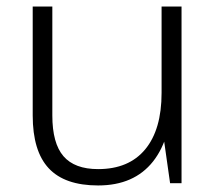

<svg xmlns="http://www.w3.org/2000/svg" viewBox="-20 -560 665 587"><path d="M140 -207Q140 -122 174 -82.5Q208 -43 280 -43Q374 -43 424 -103.5Q474 -164 474 -276L506 -341V-276Q506 -140 448 -66.5Q390 7 280 7Q178 7 129 -45.5Q80 -98 80 -207V-540H140ZM535 0H500L474 -183V-540H535Z"/></svg>

Font: Pathway Extreme 8pt Thin
Style: Regular
Weight: 100
Designer: Eduardo Rodriguez Tunni
Foundry: Eduardo Rodriguez Tunni
Version: Version 1.000